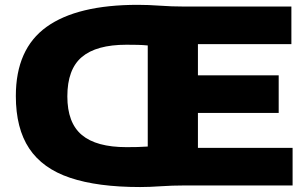

<svg xmlns="http://www.w3.org/2000/svg" viewBox="-20 -767 1274 794"><path d="M559.5 6.5Q383.5 6.5 269.8 -31.8Q156 -70 100.8 -153Q45.5 -236 45.5 -370Q45.5 -564.5 172.5 -655.8Q299.5 -747 550 -747Q593 -747 641.8 -743.5Q690.5 -740 737.5 -740H1185V-584.5H798.5V-455.5H1132.5V-300H798.5V-155.5H1190V0H739Q693 0 645.2 3.2Q597.5 6.5 559.5 6.5ZM503 -158.5Q525 -158.5 548.5 -159Q572 -159.5 591 -161V-579Q570.5 -581 549.2 -581.5Q528 -582 503 -582Q378.5 -582 318.5 -531.2Q258.5 -480.5 258.5 -368.5Q258.5 -259 318.5 -208.8Q378.5 -158.5 503 -158.5Z"/></svg>

Font: Encode Sans Exp XBd
Style: Regular
Weight: 800
Width: 7
Designer: Multiple Designers
Foundry: Impallari Type
Version: Version 3.002; ttfautohint (v1.8.3) -l 8 -r 50 -G 200 -x 14 